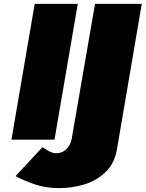

<svg xmlns="http://www.w3.org/2000/svg" viewBox="-20 -720 751 990"><path d="M199 39 60 188Q106 213 162.5 231.5Q219 250 283 250Q354 250 417.5 230Q481 210 526 165.5Q571 121 583 50L711 -700H470L350 -6Q344 28 322 49Q300 70 273 70Q254 71 234.5 60.5Q215 50 199 39ZM159 -700 39 0H261L381 -700Z"/></svg>

Font: Jost Black
Style: Italic
Weight: 900
Italic angle: -5°
Version: Version 3.710